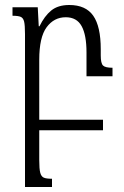

<svg xmlns="http://www.w3.org/2000/svg" viewBox="-20 -521 495 768"><path d="M326 -216V-311Q326 -381 306.5 -416.5Q287 -452 243 -452Q196 -452 166.5 -412Q137 -372 137 -282V-42H392V0H137V119Q137 155 141 170Q145 185 155 189.5Q165 194 188 194V227H80V-385Q80 -420 76.5 -434.5Q73 -449 63 -453.5Q53 -458 30 -458V-492H131L135 -416H138Q158 -457 185 -479Q212 -501 257 -501Q323 -501 353 -458Q383 -415 383 -324V-299Q383 -268 392 -259Q401 -250 430 -250V-216Z"/></svg>

Font: Noto Serif Armenian Light Cond
Style: Regular
Weight: 300
Width: 3
Designer: Monotype Design team
Foundry: Monotype Imaging Inc.
Version: Version 1.000